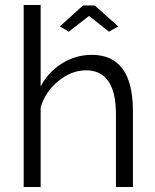

<svg xmlns="http://www.w3.org/2000/svg" viewBox="-20 -750 623 770"><path d="M256 -623 220 -644 313 -728H360L454 -644L417 -623L337 -686ZM513 -305V0H445V-291Q445 -468 325 -468Q267 -468 214 -425Q161 -382 143 -319V0H75V-730H143V-403Q174 -462 229 -496Q284 -530 348 -530Q513 -530 513 -305Z"/></svg>

Font: Raleway
Style: Regular
Weight: 400
Designer: Matt McInerney, Pablo Impallari, Rodrigo Fuenzalida
Foundry: Matt McInerney, Pablo Impallari, Rodrigo Fuenzalida
Version: Version 1.000;PS 001.001;hotconv 1.0.56; ttfautohint (v1.5)